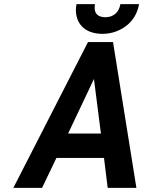

<svg xmlns="http://www.w3.org/2000/svg" viewBox="-20 -916 732 936"><path d="M487 -146 505 0H645L531 -711H409L45 0H185L255 -146ZM312 -265 438 -531 472 -265ZM494 -832C455 -832 435 -853 443 -896H353C349 -875 349 -856 353 -838C365 -784 410 -751 480 -751C503 -751 524 -755 544 -762C597 -781 645 -823 658 -896H567C560 -855 532 -832 494 -832Z"/></svg>

Font: Asimov
Style: NarIt
Weight: 500
Designer: Google
Version: Version 2.000980; 2014